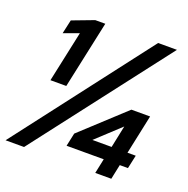

<svg xmlns="http://www.w3.org/2000/svg" viewBox="-125 -818 916 936"><g transform="rotate(20 332.5 -350.0)"><path d="M467.2 0 483.3 -76.6H290.5L305.2 -145L527.3 -350H624.4L581.2 -146.3H624L608.9 -76.6H566.5L550.4 0ZM399.1 -146.3H498.8L522.8 -261.1ZM107.3 -350 163.9 -614.5 84.8 -585.7 100.8 -657.8 212.5 -700H264.5L189.5 -350ZM1.9 0 538.7 -700H636.2L97.8 0Z"/></g></svg>

Font: Red Hat Display
Style: Italic
Weight: 300
Italic angle: -12°
Designer: Pentagram, MCKL
Foundry: Pentagram, MCKL
Version: Version 1.023